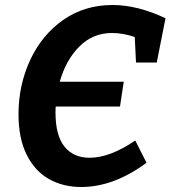

<svg xmlns="http://www.w3.org/2000/svg" viewBox="-20 -736 682 768"><path d="M219 -409H475L460 -310H203Q202 -302 202 -286Q202 -194 238 -149.5Q274 -105 338 -105Q420 -105 521 -174L566 -85Q435 12 305 12Q232 12 175.5 -20Q119 -52 86.5 -117.5Q54 -183 54 -279Q54 -395 100.5 -495.5Q147 -596 232.5 -656Q318 -716 430 -716Q530 -716 642 -663L607 -486H524L519 -588Q472 -604 428 -604Q351 -604 297 -549.5Q243 -495 219 -409Z"/></svg>

Font: Bitter Pro
Style: Bold Italic
Weight: 700
Italic angle: -9°
Designer: Sol Matas, and Bitter project Authors
Foundry: Sol Matas
Version: Version 1.010